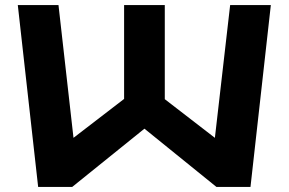

<svg xmlns="http://www.w3.org/2000/svg" viewBox="-20 -735 1135 755"><path d="M130 0 50 -715H210L269 -193L468 -346V-715H628V-345L825 -193L885 -715H1045L965 0H831L548 -229L264 0Z"/></svg>

Font: Zen Dots
Style: Regular
Weight: 400
Designer: Yoshimichi Ohira
Foundry: A-1 Corp ZenFonts
Version: Version 1.000; ttfautohint (v1.8.3)